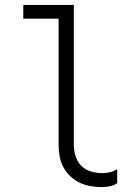

<svg xmlns="http://www.w3.org/2000/svg" viewBox="-20 -755 540 783"><path d="M396 8Q412 8 428.5 4.5Q445 1 458 -8V-65Q444 -56 428 -52.5Q412 -49 396 -49Q373 -49 350 -56Q327 -63 311 -79.5Q295 -96 288 -119Q281 -142 281 -165V-735H75V-679H219V-165Q219 -142 223 -118.5Q227 -95 238 -74Q249 -53 266.5 -36.5Q284 -20 305 -10Q326 0 349 4Q372 8 396 8Z"/></svg>

Font: Iosevka SS09 Light
Style: Regular
Weight: 300
Monospace: yes
Designer: Belleve Invis
Foundry: Belleve Invis
Version: Version 5.2.1; ttfautohint (v1.8.3)